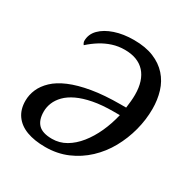

<svg xmlns="http://www.w3.org/2000/svg" viewBox="-166 -872 1007 1029"><g transform="rotate(30 337.5 -357.5)"><path d="M247 10Q180 10 132 -8Q84 -26 58 -62.5Q32 -99 32 -152Q32 -189 47 -223.5Q62 -258 94 -288.5Q126 -319 179 -341.5Q232 -364 307.5 -377Q383 -390 485 -390H518Q521 -411 523 -432.5Q525 -454 525 -473Q525 -517 514 -551Q503 -585 482 -608Q461 -631 430 -643Q399 -655 358 -655Q318 -655 282.5 -643.5Q247 -632 215.5 -612.5Q184 -593 154 -566Q150 -570 147.5 -576.5Q145 -583 145 -588Q145 -629 175 -659.5Q205 -690 257 -707.5Q309 -725 374 -725Q446 -725 497 -704Q548 -683 581 -646Q614 -609 629 -559.5Q644 -510 644 -454Q644 -387 626.5 -320.5Q609 -254 576 -194.5Q543 -135 494 -89Q445 -43 383 -16.5Q321 10 247 10ZM257 -46Q303 -46 342.5 -69Q382 -92 414.5 -132.5Q447 -173 471 -225.5Q495 -278 509 -338H471Q399 -338 345 -327.5Q291 -317 253 -299Q215 -281 191.5 -257Q168 -233 157 -206Q146 -179 146 -151Q146 -99 172 -72.5Q198 -46 257 -46Z"/></g></svg>

Font: ET Text
Style: Italic
Weight: 470
Italic angle: -12°
Designer: Monotype Design Team
Foundry: Monotype Imaging Inc.
Version: Version 2.009